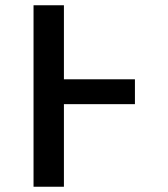

<svg xmlns="http://www.w3.org/2000/svg" viewBox="-20 -710 640 730"><path d="M493 -314H223V0H107.5V-690H223V-408.5H493Z"/></svg>

Font: Fira Code Light Medium
Style: Regular
Weight: 500
Monospace: yes
Version: Version 5.002